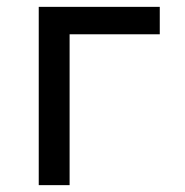

<svg xmlns="http://www.w3.org/2000/svg" viewBox="-20 -540 540 560"><path d="M93 0V-520H446V-440H183V0Z"/></svg>

Font: Iosevka SS04 Medium
Style: Regular
Weight: 500
Monospace: yes
Designer: Belleve Invis
Foundry: Belleve Invis
Version: Version 19.0.0; ttfautohint (v1.8.4)